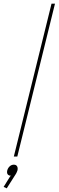

<svg xmlns="http://www.w3.org/2000/svg" viewBox="-56 -860 322 1055"><path d="M40 76.2Q36.1 87.4 32.2 94.2L-19 174.8L-36.1 167L0 108.9L5.9 106Q-22.5 104.5 -16.1 76.2Q-12.2 62.5 -2.4 53.7Q7.3 44.9 20 44.9Q32.7 44.9 37.8 53.7Q43 62.5 40 76.2ZM246.1 -839.8 39.1 0H20L227.1 -839.8Z"/></svg>

Font: Sinkin Sans 100 Thin Italic
Style: Regular
Weight: 100
Italic angle: -112°
Designer: Keith Bates
Foundry: K-Type
Version: Sinkin Sans (version 1.0)  by Keith Bates   •   © 2014   www